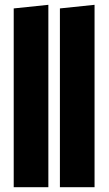

<svg xmlns="http://www.w3.org/2000/svg" viewBox="-20 -778 451 798"><path d="M181 0H37V-743L181 -758ZM373 0H229V-743L373 -758Z"/></svg>

Font: Fira Sans Compressed ExtraBold
Style: Regular
Weight: 800
Width: 1
Designer: bBox Type GmbH & Carrois Corporate GbR & Edenspiekermann AG
Foundry: bBox Type GmbH & Carrois Corporate GbR & Edenspiekermann AG
Version: Version 4.301